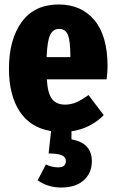

<svg xmlns="http://www.w3.org/2000/svg" viewBox="-20 -571 518 857"><path d="M456 -217H189Q193 -152 213 -128Q233 -104 270 -104Q297 -104 321 -114.5Q345 -125 375 -147L443 -57Q383 3 299 15V51Q390 67 390 149Q390 201 354 233.5Q318 266 253 266Q194 266 148 234L185 163Q211 176 240 176Q274 176 274 147Q274 130 255.5 122Q237 114 197 114L208 14Q115 -1 67.5 -74Q20 -147 20 -264Q20 -395 77 -473Q134 -551 242 -551Q343 -551 401.5 -481Q460 -411 460 -275Q460 -251 456 -217ZM294 -323Q294 -386 283.5 -414Q273 -442 244 -442Q217 -442 204 -415.5Q191 -389 188 -316H294Z"/></svg>

Font: Fira Sans Compressed ExtraBold
Style: Regular
Weight: 800
Width: 1
Designer: bBox Type GmbH & Carrois Corporate GbR & Edenspiekermann AG
Foundry: bBox Type GmbH & Carrois Corporate GbR & Edenspiekermann AG
Version: Version 4.301